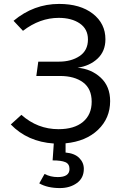

<svg xmlns="http://www.w3.org/2000/svg" viewBox="-20 -720 640 978"><path d="M541 -205Q541 -118 479.5 -59Q418 0 314 10V57Q360 61 383.5 84.5Q407 108 407 140Q407 187 371.5 212.5Q336 238 285 238Q222 238 180 214L207 166Q237 182 274 182Q334 182 334 141Q334 115 313 106Q292 97 248 97L254 11Q120 2 35 -86L89 -135Q171 -62 278 -62Q358 -62 402.5 -99Q447 -136 447 -202Q447 -268 403 -300.5Q359 -333 286 -333H165L175 -406H280Q343 -406 385.5 -434.5Q428 -463 428 -519Q428 -572 386.5 -600.5Q345 -629 279 -629Q183 -629 97 -563L49 -614Q152 -700 281 -700Q389 -700 453 -650Q517 -600 517 -520Q517 -459 477 -421.5Q437 -384 375 -375Q445 -369 493 -324.5Q541 -280 541 -205Z"/></svg>

Font: Fira Mono
Style: Regular
Weight: 400
Designer: Carrois Corporate & Edenspiekermann AG
Foundry: Carrois Corporate GbR & Edenspiekermann AG
Version: Version 3.206;PS 003.206;hotconv 1.0.70;makeotf.lib2.5.58329